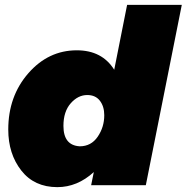

<svg xmlns="http://www.w3.org/2000/svg" viewBox="-20 -762 768 790"><path d="M216 8Q121 8 67.5 -60.5Q14 -129 14 -229Q14 -366 96.5 -460.5Q179 -555 296 -555Q400 -555 450 -475L503 -742H728L580 0H355L366 -54Q298 8 216 8ZM308 -160Q355 -160 382 -199.5Q409 -239 409 -288Q409 -324 391 -347.5Q373 -371 339 -371Q301 -371 271 -337Q241 -303 241 -244Q241 -164 308 -160Z"/></svg>

Font: Argentum Sans Black
Style: Italic
Weight: 900
Italic angle: -11°
Designer: Julieta Ulanovsky (font), Cristiano Sobral (main changes and remaster)
Foundry: Julieta Ulanovsky (font), Cristiano Sobral (main changes and remaster)
Version: Version 2.007;June 15, 2022;FontCreator 14.0.0.2814 64-bit; 